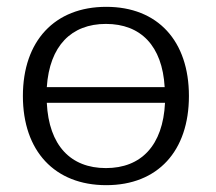

<svg xmlns="http://www.w3.org/2000/svg" viewBox="-20 -531 632 562"><path d="M463 -230C457 -105 393 -39 290 -39C187 -39 123 -105 117 -230ZM117 -276C125 -397 189 -461 290 -461C392 -461 455 -397 462 -276ZM47 -250C47 -89 140 11 291 11C442 11 533 -89 533 -250C533 -411 442 -511 291 -511C140 -511 47 -411 47 -250Z"/></svg>

Font: Perun Light
Style: Regular
Weight: 300
Foundry: Copyright (c) Stefan Peev, Context Ltd, 2016
Version: Version 1.089